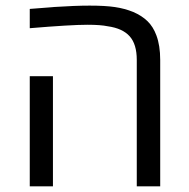

<svg xmlns="http://www.w3.org/2000/svg" viewBox="-20 -660 668 680"><path d="M361.8 -566.9Q336.4 -572.3 290 -572.3Q230.5 -572.3 85.4 -560.1V-628.4Q123.5 -631.8 161.6 -634.3L172.9 -635.3Q246.6 -640.1 297.4 -640.1Q352.5 -640.1 387 -635Q421.4 -629.9 451.7 -617.7Q482.4 -604.5 502.4 -585Q522.5 -565.4 533.7 -535.2Q547.4 -499 547.4 -447.8V0H464.4V-447.8Q464.4 -503.4 439.2 -531.5Q414.1 -559.6 361.8 -566.9ZM85.4 -390.1H167.5V0H85.4Z"/></svg>

Font: Viking Open Sans
Style: Regular
Weight: 400
Foundry: Ascender Corporation
Version: Version 2.001